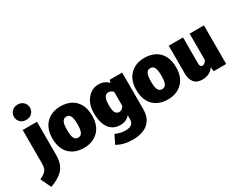

<svg xmlns="http://www.w3.org/2000/svg" viewBox="-183 -1451 2887 2300"><g transform="rotate(-30 1260.5 -301.0)"><path d="M-2 227 -70 83Q-12 58 15 26.5Q42 -5 42 -65V-534H240V-77Q240 53 176 121.5Q112 190 -2 227ZM141 -617Q92 -617 61 -647.5Q30 -678 30 -723Q30 -768 61 -798.5Q92 -829 141 -829Q190 -829 221 -798.5Q252 -768 252 -723Q252 -678 221 -647.5Q190 -617 141 -617Z M574 20Q493 20 431 -12Q369 -44 334 -108Q299 -172 299 -268Q299 -403 375 -478.5Q451 -554 574 -554Q655 -554 717 -522Q779 -490 814 -426Q849 -362 849 -266Q849 -131 773 -55.5Q697 20 574 20ZM574 -122Q613 -122 629.5 -157Q646 -192 646 -266Q646 -341 630 -376.5Q614 -412 574 -412Q535 -412 518.5 -377Q502 -342 502 -268Q502 -193 518 -157.5Q534 -122 574 -122Z M1129 227Q1003 227 913 174L971 55Q1031 87 1109 87Q1220 87 1220 -1V-57Q1169 0 1089 0Q1017 0 971 -36Q925 -72 903 -135Q881 -198 881 -280Q881 -404 945 -479Q1009 -554 1099 -554Q1180 -554 1236 -497L1245 -534H1418V-32Q1418 58 1382 115.5Q1346 173 1280.5 200Q1215 227 1129 227ZM1153 -142Q1193 -142 1220 -189V-382Q1191 -413 1156 -413Q1084 -413 1084 -278Q1084 -200 1102 -171Q1120 -142 1153 -142Z M1735 20Q1654 20 1592 -12Q1530 -44 1495 -108Q1460 -172 1460 -268Q1460 -403 1536 -478.5Q1612 -554 1735 -554Q1816 -554 1878 -522Q1940 -490 1975 -426Q2010 -362 2010 -266Q2010 -131 1934 -55.5Q1858 20 1735 20ZM1735 -122Q1774 -122 1790.5 -157Q1807 -192 1807 -266Q1807 -341 1791 -376.5Q1775 -412 1735 -412Q1696 -412 1679.5 -377Q1663 -342 1663 -268Q1663 -193 1679 -157.5Q1695 -122 1735 -122Z M2211 20Q2133 20 2097.5 -27Q2062 -74 2062 -150V-534H2260V-176Q2260 -148 2268.5 -136Q2277 -124 2293 -124Q2324 -124 2351 -168V-534H2549V0H2376L2369 -58Q2314 20 2211 20Z"/></g></svg>

Font: Trujillo Black
Style: Regular
Weight: 900
Designer: Fira Sans original fonts by bBox Type GmbH, Carrois Corporate GbR, & Edenspiekermann AG / Changes by Cristiano Sobral
Foundry: Fira Sans original fonts by bBox Type GmbH, Carrois Corporate GbR, & Edenspiekermann AG / Changes by Cristiano Sobral
Version: Version 4.301;July 28, 2020;FontCreator 13.0.0.2655 64-bit